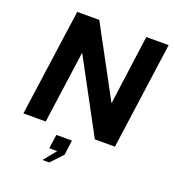

<svg xmlns="http://www.w3.org/2000/svg" viewBox="-166 -853 1113 1220"><g transform="rotate(20 390.0 -243.0)"><path d="M613 -723 549 -252 295 -723H146L45 0H196L264 -490L528 0H664L764 -723ZM260 237H306L381 157L394 57H289L275 152H329Z"/></g></svg>

Font: United Sans
Style: Bold Italic
Weight: 700
Italic angle: -8°
Designer: Pablo Impallari, Rodrigo Fuenzalida (Modified by Dan O. Williams)
Version: Version 1.000;PS 001.000;hotconv 1.0.88;makeotf.lib2.5.64775